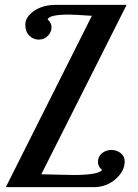

<svg xmlns="http://www.w3.org/2000/svg" viewBox="-20 -770 568 790"><path d="M4 0 358 -705Q283 -710 265 -710Q182 -710 176 -690Q192 -677 192 -657Q192 -638 177 -622.5Q162 -607 139 -607Q117 -607 100.5 -623.5Q84 -640 84 -668Q84 -700 120 -725Q156 -750 210 -750H501L150 -53Q163 -53 208.5 -51.5Q254 -50 281 -50Q386 -50 400 -71Q383 -84 383 -104Q383 -126 399.5 -139.5Q416 -153 439 -153Q460 -153 476.5 -140Q493 -127 493 -105Q493 -66 455.5 -33Q418 0 365 0Z"/></svg>

Font: Lobster Two
Style: Italic
Weight: 400
Designer: Pablo Impallari
Foundry: Pablo Impallari. www.impallari.com
Version: Version 1.006